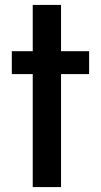

<svg xmlns="http://www.w3.org/2000/svg" viewBox="-20 -760 412 780"><path d="M228 0V-459H342V-552H228V-740H113V-552H28V-459H113V0Z"/></svg>

Font: Malmofest Medium
Style: Regular
Weight: 500
Designer: Jonny Pinhorn (Poppins), Kolossal
Version: Version 1.004;Glyphs 3.1.2 (3151)